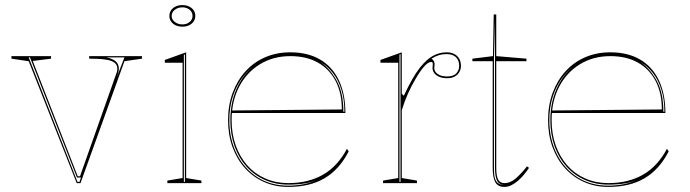

<svg xmlns="http://www.w3.org/2000/svg" viewBox="-20 -721 2718 756"><path d="M282 0 93 -480 25 -490V-500H181V-490L109 -481L286 -27H295L440 -437Q441 -439 441.5 -442.5Q442 -446 442 -449Q442 -461 436.5 -468.5Q431 -476 418 -481Q405 -486 383.5 -488Q362 -490 331 -490V-500H539V-490L470 -480L297 0ZM285 -5H293L299 -22H283L98 -495H93ZM399 -495Q415 -492 426 -486Q437 -480 442.5 -471Q448 -462 448 -449Q448 -444 446 -436.5Q444 -429 441 -420L470 -495Z M698 -616Q683 -616 671.5 -621.5Q660 -627 653.5 -636.5Q647 -646 647 -658Q647 -671 653.5 -680.5Q660 -690 671.5 -695.5Q683 -701 698 -701Q713 -701 724.5 -695.5Q736 -690 742.5 -680.5Q749 -671 749 -658Q749 -646 742.5 -636.5Q736 -627 724.5 -621.5Q713 -616 698 -616ZM639 0V-10L699 -20V-474H629V-485L713 -515V-20L773 -10V0ZM704 -5H708V-507L704 -505ZM698 -625Q710 -625 719 -629.5Q728 -634 733 -641.5Q738 -649 738 -658Q738 -668 733 -675.5Q728 -683 719 -687.5Q710 -692 698 -692Q686 -692 676.5 -687.5Q667 -683 661.5 -675.5Q656 -668 656 -658Q656 -649 661.5 -641.5Q667 -634 676.5 -629.5Q686 -625 698 -625Z M1123 -515Q1192 -515 1240.5 -486.5Q1289 -458 1314.5 -404.5Q1340 -351 1340 -276H892V-286L1326 -290Q1326 -355 1301.5 -402Q1277 -449 1232 -474.5Q1187 -500 1123 -500Q1056 -500 1003.5 -468Q951 -436 921.5 -379Q892 -322 892 -248Q892 -193 908.5 -147.5Q925 -102 954.5 -69Q984 -36 1025 -18Q1066 0 1115 0Q1155 0 1189.5 -8.5Q1224 -17 1252.5 -33.5Q1281 -50 1304.5 -75.5Q1328 -101 1346 -135L1353 -125Q1335 -90 1311.5 -63.5Q1288 -37 1258.5 -19.5Q1229 -2 1193 6.5Q1157 15 1115 15Q1063 15 1019.5 -4.5Q976 -24 944.5 -59Q913 -94 895.5 -142Q878 -190 878 -248Q878 -307 896 -355.5Q914 -404 946.5 -440Q979 -476 1024 -495.5Q1069 -515 1123 -515ZM883 -248Q883 -173 912.5 -114.5Q942 -56 994 -23Q1046 10 1115 10Q1148 10 1177 4Q1206 -2 1226 -12Q1207 -3 1178.5 1.5Q1150 6 1115 6Q1065 6 1023 -12.5Q981 -31 950.5 -65Q920 -99 903.5 -145.5Q887 -192 887 -248Q887 -325 918 -385Q949 -445 1003 -476Q966 -455 939 -421Q912 -387 897.5 -343.5Q883 -300 883 -248ZM1332 -281H1336Q1336 -331 1324 -368.5Q1312 -406 1291.5 -432.5Q1271 -459 1243 -476Q1282 -448 1307 -401Q1332 -354 1332 -281Z M1488 0V-10L1548 -20V-474H1478V-485L1562 -515V-352L1570 -344Q1587 -380 1602.5 -407.5Q1618 -435 1633 -454Q1659 -487 1684.5 -501Q1710 -515 1738 -515Q1756 -515 1768.5 -508.5Q1781 -502 1788 -490Q1795 -478 1795 -461Q1795 -449 1789 -438Q1783 -427 1771 -420Q1759 -413 1740 -413Q1724 -413 1711 -418Q1698 -423 1690.5 -432.5Q1683 -442 1683 -453Q1683 -457 1683.5 -459.5Q1684 -462 1684 -465Q1684 -468 1684 -470Q1684 -477 1678 -477Q1665 -477 1648.5 -457.5Q1632 -438 1615 -408Q1600 -383 1586 -351.5Q1572 -320 1562 -287V-20L1622 -10V0ZM1557 -508 1553 -506V-5H1557ZM1738 -508Q1722 -508 1707.5 -503.5Q1693 -499 1679 -490Q1685 -486 1688 -481Q1691 -476 1691 -470Q1691 -468 1691 -465Q1691 -462 1690.5 -459Q1690 -456 1690 -453Q1690 -439 1703.5 -429.5Q1717 -420 1740 -420Q1766 -420 1777 -432.5Q1788 -445 1788 -461Q1788 -484 1775 -496Q1762 -508 1738 -508Z M1966 15Q1941 15 1930.5 -3Q1920 -21 1920 -61V-480H1840V-490L1921 -500L1924 -664H1934V-500L2053 -490V-480H1934V-61Q1934 -28 1941.5 -14Q1949 0 1966 0Q1990 0 2011.5 -19Q2033 -38 2055 -66L2063 -60Q2055 -48 2044.5 -35Q2034 -22 2021 -10.5Q2008 1 1994 8Q1980 15 1966 15ZM1966 7Q1945 6 1937 -10Q1929 -26 1929 -61V-640L1925 -490V-61Q1925 -50 1925.5 -40Q1926 -30 1928 -21.5Q1930 -13 1934.5 -6.5Q1939 0 1946 3Q1950 5 1955 6Q1960 7 1966 7Z M2383 -515Q2452 -515 2500.5 -486.5Q2549 -458 2574.5 -404.5Q2600 -351 2600 -276H2152V-286L2586 -290Q2586 -355 2561.5 -402Q2537 -449 2492 -474.5Q2447 -500 2383 -500Q2316 -500 2263.5 -468Q2211 -436 2181.5 -379Q2152 -322 2152 -248Q2152 -193 2168.5 -147.5Q2185 -102 2214.5 -69Q2244 -36 2285 -18Q2326 0 2375 0Q2415 0 2449.5 -8.5Q2484 -17 2512.5 -33.5Q2541 -50 2564.5 -75.5Q2588 -101 2606 -135L2613 -125Q2595 -90 2571.5 -63.5Q2548 -37 2518.5 -19.5Q2489 -2 2453 6.5Q2417 15 2375 15Q2323 15 2279.5 -4.5Q2236 -24 2204.5 -59Q2173 -94 2155.5 -142Q2138 -190 2138 -248Q2138 -307 2156 -355.5Q2174 -404 2206.5 -440Q2239 -476 2284 -495.5Q2329 -515 2383 -515ZM2143 -248Q2143 -173 2172.5 -114.5Q2202 -56 2254 -23Q2306 10 2375 10Q2408 10 2437 4Q2466 -2 2486 -12Q2467 -3 2438.5 1.5Q2410 6 2375 6Q2325 6 2283 -12.5Q2241 -31 2210.5 -65Q2180 -99 2163.5 -145.5Q2147 -192 2147 -248Q2147 -325 2178 -385Q2209 -445 2263 -476Q2226 -455 2199 -421Q2172 -387 2157.5 -343.5Q2143 -300 2143 -248ZM2592 -281H2596Q2596 -331 2584 -368.5Q2572 -406 2551.5 -432.5Q2531 -459 2503 -476Q2542 -448 2567 -401Q2592 -354 2592 -281Z"/></svg>

Font: Kalnia Glaze Thin Thin
Style: Regular
Weight: 250
Version: Version 1.110